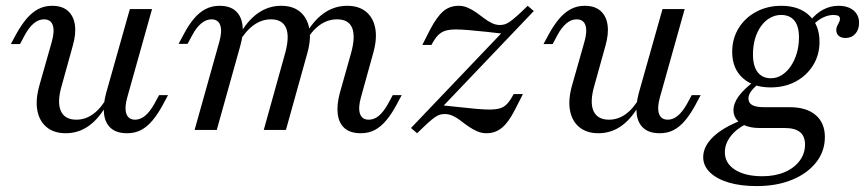

<svg xmlns="http://www.w3.org/2000/svg" viewBox="-20 -446 2974 659"><path d="M205.7 11.3Q165.7 11.3 140.4 -9.3Q115.2 -30 108.2 -66.4Q101.3 -102.9 115.1 -152.4L157.6 -302Q168 -338.8 161.2 -359.2Q154.3 -379.6 130.8 -379.6Q112.3 -379.6 95.7 -365.6Q79.2 -351.7 64.8 -325.1L48.7 -294.7H17.2L35.8 -329.3Q52.9 -360.2 71 -381.6Q89.1 -402.9 110.6 -414.5Q132.1 -426.1 158.6 -426.1Q193.4 -426.1 213.1 -408.6Q232.7 -391.1 237.1 -360.4Q241.5 -329.7 229.9 -289.4L191.9 -152.4Q175.4 -95.8 188.7 -65.5Q202 -35.2 242 -35.2Q273.4 -35.2 300.2 -54.9Q327 -74.5 349 -113.8L349.9 -93.3Q322.5 -41.5 286.4 -15.1Q250.4 11.3 205.7 11.3ZM416.2 11.3Q380.5 11.3 360.8 -5.9Q341.2 -23 337.2 -54.1Q333.2 -85.1 344 -125.5L425.7 -414.8H501.8L417.1 -112.9Q406.7 -76.8 413.6 -56Q420.5 -35.2 443.9 -35.2Q461.7 -35.2 478.2 -48.8Q494.7 -62.5 509.9 -89.8L526 -119.4H556.7L538.1 -84.7Q521.8 -54.6 503.7 -32.9Q485.6 -11.1 464.5 0.1Q443.4 11.3 416.2 11.3Z M1218.3 11.3Q1182.6 11.3 1162.9 -5.8Q1143.3 -22.9 1139.3 -54Q1135.3 -85.1 1146 -125.5L1184.8 -263.1Q1200.6 -319.8 1188.8 -349.7Q1177 -379.6 1137 -379.6Q1104.7 -379.6 1077.2 -359.9Q1049.7 -340.2 1027.8 -301.8L1026 -322.3Q1053.5 -373.4 1090.3 -399.8Q1127.1 -426.1 1171.7 -426.1Q1211.8 -426.1 1236.7 -405.5Q1261.5 -384.9 1268.1 -348.4Q1274.7 -312 1260.8 -263.2L1219.1 -112.9Q1208.7 -76 1215.6 -55.6Q1222.5 -35.2 1245.9 -35.2Q1264.5 -35.2 1280.6 -48.8Q1296.7 -62.5 1312 -89.8L1328 -119.4H1358.7L1340.1 -84.7Q1323.9 -54.6 1305.7 -32.9Q1287.6 -11.1 1266.5 0.1Q1245.5 11.3 1218.3 11.3ZM647.9 0 732.6 -301.9Q743 -338.1 736.1 -358.8Q729.2 -379.6 705.8 -379.6Q688 -379.6 671.1 -366Q654.3 -352.4 639.8 -325.1L623.7 -295.5H593L611.6 -330.1Q627.9 -361 646 -382.3Q664.1 -403.7 685.6 -414.9Q707.1 -426.1 733.5 -426.1Q768.4 -426.1 788.1 -409Q807.8 -391.9 812.1 -361.2Q816.5 -330.5 804.9 -289.3L724 0ZM885.3 0 958.6 -263.1Q974.4 -320.5 961.8 -350.1Q949.2 -379.6 909.9 -379.6Q878.5 -379.6 851 -359.9Q823.4 -340.2 800.7 -301.8L799.8 -322.3Q827.2 -373.4 864 -399.8Q900.8 -426.1 944.7 -426.1Q985.5 -426.1 1010 -405.5Q1034.5 -384.9 1041.5 -348.4Q1048.5 -311.9 1034.7 -263.2L961.4 0Z M1411.5 11.3 1390.7 -6.7 1705.6 -336.9 1718.8 -328.9Q1686.1 -332.9 1652.6 -336.5Q1619.1 -340.1 1590.9 -342.5Q1562.7 -344.9 1544.7 -344.9Q1522.7 -344.9 1508.4 -340.4Q1494.2 -336 1483.2 -324.7Q1472.3 -313.5 1460.9 -291.8H1429.5L1456.3 -344.5Q1479.6 -388.8 1501.6 -407.5Q1523.6 -426.1 1554.4 -426.1Q1570.7 -426.1 1585.9 -419.4Q1601 -412.8 1614.6 -403.2Q1628.1 -393.6 1641.2 -383.6Q1654.3 -373.6 1667.8 -366.9Q1681.3 -360.2 1695.9 -360.2Q1704 -360.2 1711.8 -362.4Q1719.7 -364.5 1729.3 -371.1Q1739 -377.8 1754.1 -391.1Q1769.3 -404.4 1791.2 -426.1L1812.1 -408.1L1497.1 -77.7L1484 -86Q1517.4 -82.7 1551.6 -78.8Q1585.9 -74.8 1614.5 -72.4Q1643.1 -70 1659.5 -70Q1682.3 -70 1696.6 -74.4Q1710.9 -78.8 1721.4 -90.5Q1732 -102.2 1743.3 -123.1H1774.8L1748 -70.3Q1725.4 -25.9 1702.6 -7.3Q1679.9 11.3 1649.9 11.3Q1632.7 11.3 1617.6 4.6Q1602.5 -2 1588.6 -11.6Q1574.6 -21.2 1562 -31.2Q1549.3 -41.2 1535.4 -47.9Q1521.5 -54.6 1506.1 -54.6Q1498 -54.6 1490.2 -52.5Q1482.4 -50.4 1472.3 -43.3Q1462.3 -36.2 1447.9 -23.3Q1433.6 -10.4 1411.5 11.3Z M2033.9 11.3Q1993.9 11.3 1968.7 -9.3Q1943.4 -30 1936.5 -66.4Q1929.5 -102.9 1943.3 -152.4L1985.8 -302Q1996.3 -338.8 1989.4 -359.2Q1982.5 -379.6 1959 -379.6Q1940.5 -379.6 1924 -365.6Q1907.4 -351.7 1893 -325.1L1876.9 -294.7H1845.5L1864.1 -329.3Q1881.1 -360.2 1899.2 -381.6Q1917.3 -402.9 1938.8 -414.5Q1960.3 -426.1 1986.8 -426.1Q2021.6 -426.1 2041.3 -408.6Q2061 -391.1 2065.3 -360.4Q2069.7 -329.7 2058.2 -289.4L2020.1 -152.4Q2003.6 -95.8 2016.9 -65.5Q2030.3 -35.2 2070.2 -35.2Q2101.7 -35.2 2128.5 -54.9Q2155.3 -74.5 2177.2 -113.8L2178.1 -93.3Q2150.7 -41.5 2114.7 -15.1Q2078.6 11.3 2033.9 11.3ZM2244.4 11.3Q2208.7 11.3 2189.1 -5.9Q2169.4 -23 2165.4 -54.1Q2161.5 -85.1 2172.2 -125.5L2253.9 -414.8H2330L2245.3 -112.9Q2234.9 -76.8 2241.8 -56Q2248.7 -35.2 2272.2 -35.2Q2290 -35.2 2306.4 -48.8Q2322.9 -62.5 2338.2 -89.8L2354.2 -119.4H2384.9L2366.3 -84.7Q2350 -54.6 2331.9 -32.9Q2313.8 -11.1 2292.7 0.1Q2271.6 11.3 2244.4 11.3Z M2576.8 192.7Q2521.5 192.7 2480.4 180.3Q2439.2 167.8 2416.4 145.3Q2393.6 122.9 2393.6 93.3Q2393.6 56.7 2427.5 24Q2461.5 -8.6 2525 -33.2L2541.2 -20.5Q2506.5 -3.1 2487.2 22.5Q2467.9 48.1 2467.9 76.5Q2467.9 114.5 2502.9 136.7Q2538 158.9 2596.7 158.9Q2639.7 158.9 2672.7 145Q2705.7 131.1 2724.4 106.1Q2743.1 81.2 2743.1 50.2Q2743.1 21.4 2725.7 7.4Q2708.4 -6.7 2672.8 -6.7H2586.9Q2547.2 -6.7 2522.3 -23Q2497.5 -39.3 2497.5 -68Q2497.5 -91.1 2515.2 -115.6Q2533 -140 2569.4 -167.6L2583.9 -158.8Q2564.5 -142.4 2556.7 -130.9Q2548.9 -119.4 2548.9 -108.4Q2548.9 -92.5 2562 -85.3Q2575.1 -78.1 2602.9 -78.1H2690Q2748.5 -78.1 2779.9 -50.9Q2811.2 -23.7 2811.2 24.1Q2811.2 73.5 2781 111.6Q2750.8 149.8 2698.1 171.3Q2645.4 192.7 2576.8 192.7ZM2624.7 -146Q2564.2 -146 2528.7 -178.7Q2493.1 -211.5 2493.1 -268Q2493.1 -313.2 2515.1 -349.1Q2537.1 -385 2575.4 -405.5Q2613.7 -426.1 2661.8 -426.1Q2722.3 -426.1 2757.6 -393Q2792.8 -359.8 2792.8 -302.5Q2792.8 -257.3 2770.7 -221.8Q2748.7 -186.4 2711.1 -166.2Q2673.6 -146 2624.7 -146ZM2625.7 -177.4Q2646.1 -177.4 2663.5 -188.4Q2680.9 -199.4 2694 -218.6Q2707.1 -237.7 2714.7 -263.2Q2722.3 -288.7 2722.3 -317.6Q2722.3 -356 2706.5 -375.3Q2690.8 -394.7 2661 -394.7Q2640.5 -394.7 2622.7 -384.4Q2604.9 -374.1 2591.8 -355.8Q2578.7 -337.5 2571.5 -312.8Q2564.4 -288.1 2564.4 -259.1Q2564.4 -219.2 2580.5 -198.3Q2596.6 -177.4 2625.7 -177.4ZM2882.1 -315.6Q2867.4 -315.6 2858.9 -322.9Q2850.3 -330.3 2850.3 -343.3Q2850.3 -350.9 2853.6 -357.3Q2857 -363.7 2860 -369.7Q2863 -375.7 2863 -380.8Q2863 -388.1 2857.8 -391.3Q2852.5 -394.6 2840.5 -394.6Q2822.9 -394.6 2804.7 -385.8Q2786.6 -377.1 2769 -359L2759.9 -373.4Q2780.1 -399.7 2805.2 -412.9Q2830.3 -426.1 2857.8 -426.1Q2890.4 -426.1 2909.5 -410.3Q2928.6 -394.4 2928.6 -367.5Q2928.6 -344.3 2915.6 -329.9Q2902.7 -315.6 2882.1 -315.6Z"/></svg>

Font: Playfair 5pt SemiExpanded Light 12pt
Style: Italic
Weight: 300
Italic angle: -15.6°
Version: Version 2.000;gftools[0.9.28]